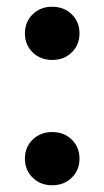

<svg xmlns="http://www.w3.org/2000/svg" viewBox="-20 -540 310 570"><path d="M54 -441Q54 -475 77 -497.5Q100 -520 135 -520Q170 -520 193 -497.5Q216 -475 216 -441Q216 -407 193 -384.5Q170 -362 135 -362Q100 -362 77 -384.5Q54 -407 54 -441ZM54 -69Q54 -103 77 -125.5Q100 -148 135 -148Q170 -148 193 -125.5Q216 -103 216 -69Q216 -35 193 -12.5Q170 10 135 10Q100 10 77 -12.5Q54 -35 54 -69Z"/></svg>

Font: LINE Seed Sans TH App
Style: Bold
Weight: 700
Designer: Dalton Maag Ltd | Thai characters by Cadson Demak Co.,Ltd.
Foundry: Dalton Maag Ltd
Version: Version 1.003